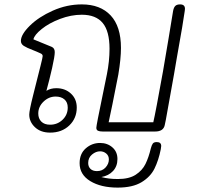

<svg xmlns="http://www.w3.org/2000/svg" viewBox="-20 -603 911 873"><path d="M821 -563Q821 -557 820 -553Q814 -507 784 -340L771 -264L734 -58L729 -34Q723 -5 685 -5H447Q433 -5 425.5 -8.5Q418 -12 418 -22Q418 -33 447 -172L466 -265Q478 -325 478 -381Q478 -461 447 -498.5Q416 -536 352 -536Q303 -536 253 -517Q203 -498 169.5 -471Q136 -444 132 -424L215 -390Q229 -384 229 -366Q229 -347 217 -294Q205 -241 191 -190Q210 -202 236 -202Q276 -202 302.5 -177.5Q329 -153 329 -114Q329 -65 295 -32.5Q261 0 208 0Q165 0 139 -24.5Q113 -49 113 -82Q113 -100 130.5 -169.5Q148 -239 151 -251Q155 -267 164.5 -304.5Q174 -342 174 -348Q174 -356 165 -360Q155 -365 146 -368.5Q137 -372 130 -375Q101 -386 88 -394.5Q75 -403 75 -417Q75 -446 115.5 -486Q156 -526 220 -554.5Q284 -583 352 -583Q436 -583 483 -533Q530 -483 530 -385Q530 -336 518 -264L491 -128Q485 -100 474 -47H618H677Q687 -89 721 -278Q749 -441 767 -553Q770 -569 777 -576Q784 -583 799 -583Q821 -583 821 -563ZM233 -164Q202 -164 178 -141Q154 -118 154 -87Q154 -64 168 -50Q182 -36 208 -36Q241 -36 264.5 -58.5Q288 -81 288 -114Q288 -138 273 -151Q258 -164 233 -164ZM713 61Q713 66 711 76Q701 126 682.5 163.5Q664 201 623.5 225.5Q583 250 515 250Q439 250 390.5 220.5Q342 191 342 139Q342 96 370 71.5Q398 47 435 47Q468 47 491 67Q514 87 514 120Q514 153 494 174.5Q474 196 441 202Q473 211 516 211Q567 211 597 191.5Q627 172 641.5 142.5Q656 113 666 71Q670 56 675 49.5Q680 43 693 43Q713 43 713 61ZM421 175Q445 175 460 158.5Q475 142 475 122Q475 105 463 95Q451 85 435 85Q416 85 398.5 99.5Q381 114 381 138Q381 155 391.5 165Q402 175 421 175Z"/></svg>

Font: Mali Light
Style: Italic
Weight: 300
Italic angle: -10°
Version: Version 1.000; ttfautohint (v1.6)